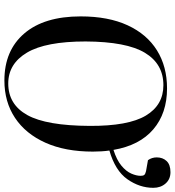

<svg xmlns="http://www.w3.org/2000/svg" viewBox="20 -822 815 896"><g transform="rotate(90 428.0 -373.5)"><path d="M355 14Q215 14 135.5 -79Q56 -172 56 -342Q56 -471 97.5 -561Q139 -651 214.5 -698Q290 -745 392 -745Q508 -745 583 -681Q658 -617 679 -495Q726 -510 752.5 -532Q779 -554 789.5 -578Q800 -602 800 -622Q800 -634 795.5 -639Q791 -644 778 -647L727 -656Q714 -674 714 -697Q714 -725 731 -743Q748 -761 783 -761Q816 -761 836 -738Q856 -715 856 -681Q856 -617 816 -560Q776 -503 682 -476Q687 -441 687 -399Q687 -270 645.5 -177.5Q604 -85 529.5 -35.5Q455 14 355 14ZM369 -4Q467 -4 516.5 -93Q566 -182 567 -384Q568 -564 519 -646Q470 -728 377 -728Q278 -728 226 -642Q174 -556 173 -365Q173 -179 225 -91.5Q277 -4 369 -4Z"/></g></svg>

Font: Literata 72pt Medium
Style: Italic
Weight: 500
Italic angle: -2°
Designer: Latin by Veronika Burian and Jose Scaglione. Greek by Irene Vlachou. Cyrillic by Vera Evstafieva
Foundry: TypeTogether
Version: Version 3.002